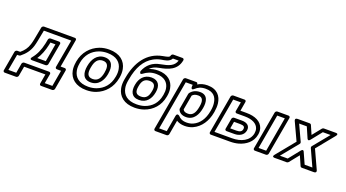

<svg xmlns="http://www.w3.org/2000/svg" viewBox="-68 -1526 4493 2495"><g transform="rotate(20 2179.0 -279.0)"><path d="M138 -96C195 -142 240 -194 265 -274C272 -297 278 -323 284 -353L313 -503H691L622 -114C619 -99 632 -89 643 -89H701L662 134H557L581 0C584 -15 571 -25 560 -25H216C201 -25 188 -11 186 0L163 134H54L94 -89H119C126 -89 134 -93 138 -96ZM118 -139H78C67 -139 51 -129 48 -114L0 159C-2 170 6 184 21 184H179C190 184 205 174 208 159L232 25H526L503 159C501 170 508 184 523 184H678C689 184 705 174 708 159L756 -114C758 -125 750 -139 735 -139H677L745 -528C747 -539 740 -553 725 -553H297C285 -553 270 -542 267 -528L234 -353C229 -325 222 -301 216 -281C196 -217 165 -179 118 -139ZM439 -352 446 -387H515L472 -139H354C393 -197 421 -269 439 -352ZM390 -354C369 -257 335 -183 288 -128C288 -128 253 -89 302 -89H488C503 -89 515 -103 517 -114L570 -412C573 -427 560 -437 549 -437H430C416 -437 403 -424 401 -412Z M895 -269C915 -385 983 -459 1077 -494C1110 -506 1147 -513 1188 -513C1317 -513 1381 -452 1397 -367C1403 -337 1403 -305 1397 -269L1395 -259C1375 -143 1307 -69 1213 -34C1180 -22 1143 -15 1102 -15C973 -15 909 -76 893 -161C887 -191 888 -223 894 -259ZM845 -269 844 -259C837 -218 836 -179 843 -143C863 -39 946 35 1093 35C1140 35 1183 28 1223 13C1337 -30 1421 -125 1445 -259L1447 -269C1454 -310 1454 -349 1447 -385C1427 -489 1344 -563 1197 -563C1150 -563 1107 -556 1067 -541C953 -498 869 -403 845 -269ZM1291 -269C1306 -356 1287 -449 1177 -449C1067 -449 1016 -355 1001 -269L999 -259C984 -171 1001 -79 1113 -79C1224 -79 1275 -172 1290 -259ZM1241 -269 1240 -259C1226 -180 1193 -129 1122 -129C1050 -129 1035 -179 1049 -259L1051 -269C1065 -347 1098 -399 1168 -399C1239 -399 1255 -347 1241 -269Z M1709 -415C1756 -451 1805 -474 1878 -474C1992 -474 2048 -418 2061 -342C2066 -315 2065 -285 2059 -252L2057 -242C2038 -133 1972 -64 1881 -32C1849 -21 1812 -15 1770 -15C1641 -15 1578 -77 1562 -163C1556 -193 1557 -226 1563 -263L1568 -290C1597 -457 1662 -574 1772 -634C1805 -652 1839 -664 1878 -671C1915 -678 1983 -681 2013 -736H2092C2066 -654 1996 -631 1886 -611C1781 -592 1711 -534 1673 -439C1673 -439 1669 -385 1709 -415ZM1763 -500C1791 -531 1829 -551 1886 -561C2004 -582 2123 -619 2148 -761C2150 -772 2143 -786 2128 -786H2001C1990 -786 1975 -776 1972 -761C1968 -738 1938 -732 1877 -721C1670 -682 1557 -514 1518 -290L1513 -263C1506 -221 1505 -181 1512 -145C1532 -40 1613 35 1761 35C1807 35 1850 28 1890 14C2000 -25 2084 -113 2107 -242L2109 -252C2116 -290 2117 -326 2111 -359C2094 -455 2020 -524 1887 -524C1840 -524 1801 -516 1763 -500ZM1954 -252C1969 -337 1939 -410 1838 -410C1737 -410 1682 -337 1667 -252L1665 -242C1650 -155 1676 -79 1781 -79C1885 -79 1937 -157 1952 -242ZM1904 -252 1902 -242C1889 -170 1859 -129 1790 -129C1718 -129 1702 -169 1715 -242L1717 -252C1729 -321 1761 -360 1829 -360C1897 -360 1916 -321 1904 -252Z M2410 -460C2444 -492 2484 -513 2548 -513C2658 -513 2701 -454 2711 -372C2715 -342 2714 -308 2707 -270L2705 -259C2685 -147 2631 -69 2551 -33C2525 -21 2496 -15 2462 -15C2403 -15 2369 -36 2345 -64C2345 -64 2308 -96 2299 -46L2260 178H2155L2275 -503H2371L2369 -474C2369 -474 2370 -423 2410 -460ZM2403 -553H2259C2248 -553 2232 -543 2229 -528L2100 203C2098 214 2106 228 2121 228H2276C2287 228 2302 218 2305 203L2340 5C2368 23 2405 35 2453 35C2493 35 2530 28 2565 12C2668 -35 2733 -136 2755 -259L2757 -270C2764 -312 2766 -351 2762 -387C2750 -484 2691 -563 2557 -563C2504 -563 2461 -550 2423 -527C2424 -541 2418 -553 2403 -553ZM2432 -79C2541 -79 2586 -178 2600 -259L2602 -270C2616 -352 2604 -448 2496 -448C2437 -448 2393 -425 2363 -386C2360 -382 2358 -377 2357 -373L2319 -156C2318 -152 2319 -148 2320 -144C2335 -104 2372 -79 2432 -79ZM2441 -129C2398 -129 2380 -142 2370 -163L2406 -366C2423 -385 2444 -398 2487 -398C2552 -398 2566 -347 2552 -270L2550 -259C2536 -181 2506 -129 2441 -129Z M3088 -25H2846L2931 -503H3037L3014 -374C3011 -359 3024 -349 3035 -349H3145C3255 -349 3320 -311 3339 -251C3345 -232 3346 -211 3342 -186C3322 -75 3211 -25 3088 -25ZM3069 -399 3091 -528C3093 -539 3086 -553 3071 -553H2915C2904 -553 2888 -543 2885 -528L2792 0C2790 11 2798 25 2813 25H3079C3121 25 3159 20 3195 10C3286 -16 3373 -77 3392 -186C3398 -217 3396 -247 3388 -274C3361 -357 3274 -399 3154 -399ZM3561 -25H3456L3540 -503H3645ZM3577 25C3588 25 3603 15 3606 0L3700 -528C3702 -539 3694 -553 3679 -553H3524C3513 -553 3498 -543 3495 -528L3401 0C3399 11 3407 25 3422 25ZM3237 -186C3249 -255 3197 -285 3133 -285H3023C3008 -285 2996 -271 2994 -260L2968 -113C2965 -98 2978 -88 2989 -88H3099C3161 -88 3225 -117 3237 -186ZM3187 -186C3182 -155 3159 -138 3108 -138H3023L3040 -235H3125C3177 -235 3193 -219 3187 -186Z M4055 -358 4171 -503H4278L4098 -283C4091 -274 4091 -264 4094 -257L4200 -25H4093L4024 -179C4024 -179 4012 -216 3982 -179L3859 -25H3751L3940 -257C3947 -266 3948 -276 3945 -283L3843 -503H3949L4012 -358C4012 -358 4025 -320 4055 -358ZM4045 -419 3992 -541C3989 -548 3981 -553 3972 -553H3806C3758 -553 3778 -515 3778 -515L3892 -270L3682 -13C3649 28 3697 25 3697 25H3864C3872 25 3881 20 3887 13L3993 -119L4051 13C4054 20 4062 25 4071 25H4237C4285 25 4265 -13 4265 -13L4147 -270L4346 -515C4379 -556 4332 -553 4332 -553H4166C4158 -553 4149 -548 4143 -541Z"/></g></svg>

Font: Asimov
Style: WidOuIt
Weight: 500
Designer: Google
Version: Version 2.000980; 2014